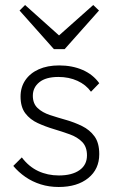

<svg xmlns="http://www.w3.org/2000/svg" viewBox="-20 -736 460 766"><path d="M214 10Q176 10 142.5 -0.5Q109 -11 81.5 -30Q54 -49 33 -74L67 -108Q95 -71 132.5 -53.5Q170 -36 215 -36Q267 -36 297 -57Q327 -78 327 -116Q327 -150 308 -169.5Q289 -189 258.5 -200Q228 -211 194.5 -221Q161 -231 130.5 -245Q100 -259 81 -284Q62 -309 62 -351Q62 -388 81 -416Q100 -444 134.5 -459.5Q169 -475 216 -475Q268 -475 309.5 -457Q351 -439 376 -404L343 -370Q323 -398 289 -413.5Q255 -429 213 -429Q163 -429 137 -408Q111 -387 111 -354Q111 -323 130 -305Q149 -287 179.5 -277Q210 -267 243.5 -257.5Q277 -248 307.5 -233Q338 -218 357 -192Q376 -166 376 -121Q376 -61 332 -25.5Q288 10 214 10ZM352 -716 375 -694 238 -540H195L58 -694L80 -716L233 -579L199 -580Z"/></svg>

Font: Outfit Thin ExtraLight
Style: Regular
Weight: 250
Version: Version 1.100;gftools[0.9.27]